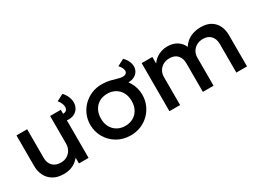

<svg xmlns="http://www.w3.org/2000/svg" viewBox="-34 -1154 2300 1712"><g transform="rotate(-30 1115.5 -298.0)"><path d="M267.5 15Q201 15 157.8 -11.8Q114.5 -38.5 93 -82.5Q71.5 -126.5 71.5 -178.5V-495H181.5V-199Q181.5 -148 211.8 -117.2Q242 -86.5 295.5 -86.5Q330.5 -86.5 358 -102.2Q385.5 -118 401.8 -146.5Q418 -175 418 -212.5V-495H528V0H429V-58.5Q400 -23.5 360.2 -4.2Q320.5 15 267.5 15ZM547 -385.5Q535.5 -385.5 523.5 -387.8Q511.5 -390 498.5 -393.5V-459Q516.5 -454 528 -454Q552.5 -454 563.8 -466.8Q575 -479.5 575 -499.5Q575 -514.5 567 -534Q559 -553.5 542 -575L611.5 -611Q637 -584 649.2 -553.5Q661.5 -523 661.5 -495.5Q661.5 -465.5 648 -440.5Q634.5 -415.5 609 -400.5Q583.5 -385.5 547 -385.5Z M956.5 15Q879 15 818.2 -20.8Q757.5 -56.5 723 -116.2Q688.5 -176 688.5 -247.5Q688.5 -300.5 708.2 -347.8Q728 -395 764.2 -431.5Q800.5 -468 849.5 -489Q898.5 -510 956.5 -510Q1034.5 -510 1095.2 -474.2Q1156 -438.5 1190.5 -378.8Q1225 -319 1225 -247.5Q1225 -195 1205.2 -147.5Q1185.5 -100 1149.5 -63.5Q1113.5 -27 1064.5 -6Q1015.5 15 956.5 15ZM956.5 -82.5Q1002.5 -82.5 1038.2 -102.8Q1074 -123 1094.5 -160Q1115 -197 1115 -247.5Q1115 -298 1094.5 -335.2Q1074 -372.5 1038.2 -392.5Q1002.5 -412.5 956.5 -412.5Q910.5 -412.5 875 -392.5Q839.5 -372.5 819 -335.2Q798.5 -298 798.5 -247.5Q798.5 -197 819 -160Q839.5 -123 875.2 -102.8Q911 -82.5 956.5 -82.5ZM1172 -405.5Q1150.5 -405.5 1126 -412.2Q1101.5 -419 1074.2 -427.8Q1047 -436.5 1018 -443Q989 -449.5 958 -449.5L957.5 -510Q1001 -510 1038.5 -501Q1076 -492 1105.2 -483Q1134.5 -474 1153 -474Q1177.5 -474 1188.8 -484Q1200 -494 1200 -509.5Q1200 -522.5 1192 -539.5Q1184 -556.5 1167 -575L1236.5 -611Q1262 -586 1274.2 -558.2Q1286.5 -530.5 1286.5 -505.5Q1286.5 -478 1273 -455.2Q1259.5 -432.5 1234 -419Q1208.5 -405.5 1172 -405.5Z M1360.5 0V-495H1470.5V-427Q1490.5 -456 1516.5 -474.2Q1542.5 -492.5 1571.5 -501.2Q1600.5 -510 1630.5 -510Q1691 -510 1731.2 -483.5Q1771.5 -457 1788 -415.5Q1825 -469.5 1874 -489.8Q1923 -510 1972.5 -510Q2041 -510 2082 -483Q2123 -456 2141.2 -413.5Q2159.5 -371 2159.5 -326V0H2049.5V-294Q2049.5 -345.5 2021.2 -377.2Q1993 -409 1939 -409Q1903.5 -409 1875.5 -393.5Q1847.5 -378 1831.2 -350.8Q1815 -323.5 1815 -288V0H1705V-294Q1705 -345.5 1677 -377.2Q1649 -409 1594.5 -409Q1559.5 -409 1531.2 -393.5Q1503 -378 1486.8 -350.8Q1470.5 -323.5 1470.5 -288V0Z"/></g></svg>

Font: Geologica EX
Style: Regular
Weight: 400
Designer: Sindre Bremnes, Frode Helland
Foundry: Monokrom Skriftforlag AS
Version: Version 1.010;gftools[0.9.28]